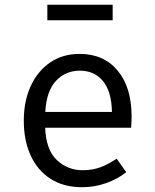

<svg xmlns="http://www.w3.org/2000/svg" viewBox="-20 -779 655 811"><path d="M170.8 -239.5Q174.4 -145.6 220.3 -102.8Q266.2 -60 328.7 -60Q370.3 -60 403.6 -72.3Q436.9 -84.6 472.8 -108.7L513.3 -51.8Q475.9 -22.1 427.2 -5.1Q378.5 11.8 327.7 11.8Q248.7 11.8 193.6 -23.6Q138.5 -59 109.5 -122.3Q80.5 -185.6 80.5 -269.2Q80.5 -351.3 109.5 -414.9Q138.5 -478.5 191.5 -514.9Q244.6 -551.3 316.4 -551.3Q418.5 -551.3 477.2 -480.5Q535.9 -409.7 535.9 -286.7Q535.9 -272.8 535.1 -260.5Q534.4 -248.2 533.8 -239.5ZM317.4 -480.5Q257.4 -480.5 216.9 -437.9Q176.4 -395.4 171.3 -306.2H452.8Q451.3 -392.8 414.9 -436.7Q378.5 -480.5 317.4 -480.5ZM455.9 -693.3H180V-759H455.9Z"/></svg>

Font: FiraCode Nerd Font Mono
Style: Regular
Weight: 400
Monospace: yes
Designer: Carrois Corporate, Edenspiekermann AG, Nikita Prokopov
Foundry: Carrois Corporate, Edenspiekermann AG, Nikita Prokopov
Version: Version 6.002;Nerd Fonts 3.4.0